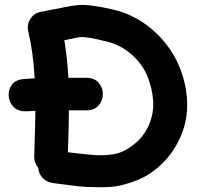

<svg xmlns="http://www.w3.org/2000/svg" viewBox="-20 -756 829 797"><path d="M255 11Q284 15 302.5 17Q321 19 339.5 20Q358 21 388 21Q432 22 463 17Q493 12 532 -1.5Q571 -15 603 -36Q670 -82 708.5 -147.5Q747 -213 755 -282Q762 -350 744 -421Q726 -491 686.5 -550Q647 -609 586 -654Q524 -699 451 -716Q352 -739 306 -735Q279 -733 244.5 -725.5Q210 -718 174 -712Q169 -711 164 -709Q156 -709 149 -707Q121 -701 106 -677.5Q91 -654 97 -627Q118 -539 124 -431L81 -428Q46 -426 30 -405Q14 -384 16 -357.5Q18 -331 36.5 -312Q55 -293 89 -294L127 -296Q127 -272 122 -105Q122 -80 139 -59Q140 -35 157.5 -17Q175 1 201 4Q211 5 255 11ZM262 -124Q266 -257 266 -298H338Q372 -298 389.5 -318.5Q407 -339 407 -365.5Q407 -392 389.5 -412.5Q372 -433 338 -433H264Q259 -517 247 -589Q306 -602 316 -602Q340 -604 417 -585Q477 -572 523 -532.5Q569 -493 591 -442Q612 -391 616 -336Q619 -281 594.5 -229.5Q570 -178 521 -146Q488 -121 446 -115Q404 -109 357 -113.5Q310 -118 262 -124Z"/></svg>

Font: Balsamiq Sans
Style: Bold
Weight: 700
Designer: Michael Angeles
Foundry: Balsamiq SRL
Version: Version 1.020; ttfautohint (v1.8.4.7-5d5b);gftools[0.9.26]